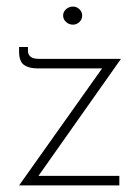

<svg xmlns="http://www.w3.org/2000/svg" viewBox="-20 -564 426 584"><path d="M93 -356Q68 -356 53 -366.5Q38 -377 38 -408V-421H65V-409Q65 -398 73 -391.5Q81 -385 98 -385H348L92 -22L84 -29H343V0H38L297 -365L305 -356ZM172 -517Q172 -528 181 -536Q190 -544 202 -544Q213 -544 221.5 -536Q230 -528 230 -517Q230 -505 221.5 -497Q213 -489 202 -489Q190 -489 181 -497Q172 -505 172 -517Z"/></svg>

Font: Josefin Sans ExtraLight
Style: Regular
Weight: 250
Designer: Santiago Orozco
Foundry: Typemade
Version: Version 2.000